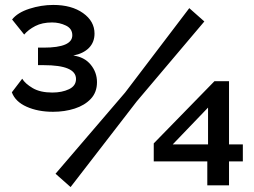

<svg xmlns="http://www.w3.org/2000/svg" viewBox="-20 -751 1031 778"><path d="M195 -298Q134 -298 88 -318.5Q42 -339 28 -377L70 -432Q82 -412 112.5 -394Q143 -376 192 -376Q231 -376 259.5 -389.5Q288 -403 288 -431Q288 -487 157 -487H134V-558H157Q273 -558 273 -608Q273 -635 247 -647.5Q221 -660 191 -660Q151 -660 123 -645.5Q95 -631 78 -611L29 -672Q51 -700 99 -715.5Q147 -731 196 -731Q270 -731 316.5 -698Q363 -665 363 -615Q363 -580 340.5 -557Q318 -534 277 -526Q322 -520 347.5 -489Q373 -458 373 -418Q373 -377 348 -350.5Q323 -324 282.5 -311Q242 -298 195 -298ZM205 -47 487 -376 747 -718 808 -664 534 -340 266 7ZM820 0V-97H603V-170L849 -422H908V-166H964V-97H908V0ZM680 -166H823V-315Z"/></svg>

Font: Raleway
Style: Bold
Weight: 700
Designer: Matt McInerney, Pablo Impallari, Rodrigo Fuenzalida
Foundry: Matt McInerney, Pablo Impallari, Rodrigo Fuenzalida
Version: Version 4.026